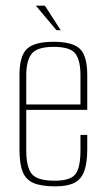

<svg xmlns="http://www.w3.org/2000/svg" viewBox="-20 -651 373 680"><path d="M176 9Q127 9 99.5 -2.5Q72 -14 60.5 -42Q49 -70 49 -121V-385Q49 -453 75.5 -478Q102 -503 170 -503Q237 -503 263 -478Q289 -453 289 -385V-262H73V-119Q73 -59 92.5 -35Q112 -11 174 -11Q229 -11 247 -34Q265 -57 265 -119V-173H289V-122Q289 -73 278 -44Q267 -15 242.5 -3Q218 9 176 9ZM73 -281H265V-384Q265 -437 247 -461Q229 -485 170 -485Q112 -485 92.5 -461Q73 -437 73 -384ZM180 -544 107 -631H139L195 -544Z"/></svg>

Font: Alumni Sans Thin
Style: Regular
Weight: 100
Designer: Robert E. Leuschke
Foundry: Robert E. Leuschke
Version: Version 1.018